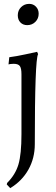

<svg xmlns="http://www.w3.org/2000/svg" viewBox="-20 -732 290 993"><path d="M72 -653Q72 -678 89 -695Q106 -712 131 -712Q152 -712 166 -697.5Q180 -683 180 -661Q180 -636 163 -619Q146 -602 121 -602Q99 -602 85.5 -616Q72 -630 72 -653ZM91 -38V-348Q91 -379 82.5 -390.5Q74 -402 51 -402Q42 -402 34.5 -401Q27 -400 24 -399L28 -436Q66 -441 112 -451Q158 -461 172 -464L177 -452Q160 -423 160 14Q160 86 127 145Q94 204 33 241L15 222L17 214Q60 171 75.5 118Q91 65 91 -38Z"/></svg>

Font: Sahitya
Style: Regular
Weight: 400
Designer: Juan Pablo del Peral
Foundry: Juan Pablo del Peral (http://www.huertatipografica.com)
Version: Version 1.001;PS 001.000;hotconv 1.0.70;makeotf.lib2.5.58329